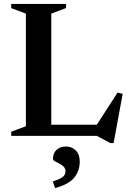

<svg xmlns="http://www.w3.org/2000/svg" viewBox="-20 -690 656 975"><path d="M557 36.5H540L472 0H37V-21L111.5 -49V-621L37 -649V-670H315.5V-649L240.5 -621V-56.5H471.5L577 -220L603 -213.5ZM248 231.5Q286.5 218.5 299.5 207.8Q312.5 197 312.5 180Q312.5 165.5 303 156.2Q293.5 147 281 140.8Q268.5 134.5 258.8 129Q249 123.5 249 117Q249 87 267.5 70.5Q286 54 315.5 54Q345 54 365 74.2Q385 94.5 385 131Q385 175.5 358.2 210.5Q331.5 245.5 260 265Z"/></svg>

Font: Newsreader Text SemiBold
Style: Regular
Weight: 600
Designer: Hugues Gentile
Foundry: Production Type
Version: Version 1.001